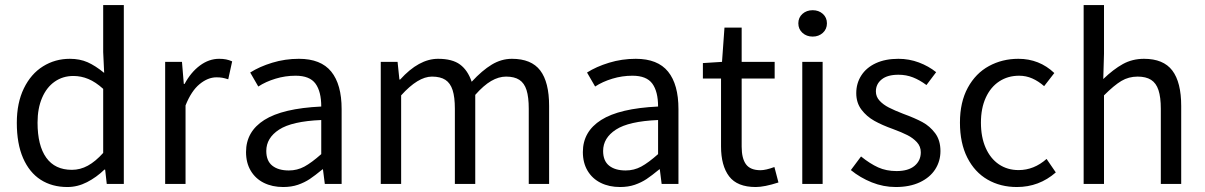

<svg xmlns="http://www.w3.org/2000/svg" viewBox="-20 -732 4793 764"><path d="M394.5 -441.9 390.6 -524.9V-711.9H472.7V0H404.8L398.4 -57.1H395.5Q363.8 -26.4 326.2 -7.1Q288.6 12.2 248 12.2Q187 12.2 141.8 -16.8Q96.7 -45.9 71.8 -103Q46.9 -160.2 46.9 -243.2Q46.9 -322.8 75 -380.4Q103 -438 151.1 -468Q199.2 -498 257.8 -498Q297.4 -498 328.4 -484.4Q359.4 -470.7 394.5 -441.9ZM390.6 -123.5V-378.4Q360.4 -405.8 331.5 -417.7Q302.7 -429.7 272 -429.7Q230 -429.7 197.8 -407.2Q165.5 -384.8 147.5 -342.8Q129.4 -300.8 129.4 -244.1Q129.4 -152.8 164.1 -104.5Q198.7 -56.2 266.1 -56.2Q299.3 -56.2 329.6 -72.8Q359.9 -89.4 390.6 -123.5Z M704.1 -485.8 711.4 -397.9H714.4Q739.3 -444.3 775.4 -471.2Q811.5 -498 852.1 -498Q867.7 -498 879.6 -495.6Q891.6 -493.2 903.8 -487.8L888.2 -416.5Q874 -420.9 864.5 -422.6Q855 -424.3 841.3 -424.3Q807.1 -424.3 774.2 -397.2Q741.2 -370.1 718.3 -312.5V0H637.2V-485.8Z M1156.2 -430.7Q1115.2 -430.7 1076.4 -418.9Q1037.6 -407.2 1007.8 -387.7L975.6 -443.4Q1012.2 -466.8 1063.2 -482.4Q1114.3 -498 1169.4 -498Q1256.8 -498 1298.1 -447Q1339.4 -396 1339.4 -297.9V0H1272.5L1265.1 -58.1H1263.2Q1232.9 -33.2 1212.4 -19.5Q1191.9 -5.9 1165.8 3.2Q1139.6 12.2 1106.9 12.2Q1063.5 12.2 1030 -4.4Q996.6 -21 977.8 -52.5Q959 -84 959 -127Q959 -208.5 1031.7 -254.6Q1104.5 -300.8 1258.3 -308.1Q1258.3 -367.7 1235.4 -399.2Q1212.4 -430.7 1156.2 -430.7ZM1258.3 -118.7V-254.4Q1141.6 -249.5 1090.6 -216.3Q1039.6 -183.1 1039.6 -131.3Q1039.6 -91.8 1063.5 -72.8Q1087.4 -53.7 1129.4 -53.7Q1162.6 -53.7 1191.2 -69.1Q1219.7 -84.5 1258.3 -118.7Z M1562 -485.8 1569.3 -415.5H1572.3Q1647 -498 1723.1 -498Q1779.8 -498 1810.5 -475.3Q1841.3 -452.6 1856.9 -406.7Q1898.4 -451.7 1936.8 -474.9Q1975.1 -498 2017.1 -498Q2094.2 -498 2129.6 -451.7Q2165 -405.3 2165 -310.5V0H2084V-299.3Q2084 -345.7 2075.2 -373.5Q2066.4 -401.4 2046.6 -414.3Q2026.9 -427.2 1993.7 -427.2Q1964.4 -427.2 1934.3 -409.7Q1904.3 -392.1 1871.1 -354.5V0H1790V-299.3Q1790 -345.7 1781 -373.5Q1772 -401.4 1752.2 -414.3Q1732.4 -427.2 1698.7 -427.2Q1643.6 -427.2 1576.2 -352.5V0H1495.1V-485.8Z M2496.6 -430.7Q2455.6 -430.7 2416.7 -418.9Q2377.9 -407.2 2348.1 -387.7L2315.9 -443.4Q2352.5 -466.8 2403.6 -482.4Q2454.6 -498 2509.8 -498Q2597.2 -498 2638.4 -447Q2679.7 -396 2679.7 -297.9V0H2612.8L2605.5 -58.1H2603.5Q2573.2 -33.2 2552.7 -19.5Q2532.2 -5.9 2506.1 3.2Q2480 12.2 2447.3 12.2Q2403.8 12.2 2370.4 -4.4Q2336.9 -21 2318.1 -52.5Q2299.3 -84 2299.3 -127Q2299.3 -208.5 2372.1 -254.6Q2444.8 -300.8 2598.6 -308.1Q2598.6 -367.7 2575.7 -399.2Q2552.7 -430.7 2496.6 -430.7ZM2598.6 -118.7V-254.4Q2481.9 -249.5 2430.9 -216.3Q2379.9 -183.1 2379.9 -131.3Q2379.9 -91.8 2403.8 -72.8Q2427.7 -53.7 2469.7 -53.7Q2502.9 -53.7 2531.5 -69.1Q2560.1 -84.5 2598.6 -118.7Z M2776.9 -419.4V-481L2853 -485.8L2862.8 -622.1H2931.2V-485.8H3062.5V-419.4H2931.2V-148.4Q2931.2 -101.6 2948.5 -78.1Q2965.8 -54.7 3006.3 -54.7Q3026.9 -54.7 3061.5 -67.4L3077.6 -5.9Q3021.5 12.2 2987.3 12.2Q2913.6 12.2 2881.3 -30.3Q2849.1 -72.8 2849.1 -149.4V-419.4Z M3213.9 -691.4Q3237.8 -691.4 3254.2 -676.8Q3270.5 -662.1 3270.5 -639.2Q3270.5 -616.2 3254.2 -601.3Q3237.8 -586.4 3213.9 -586.4Q3189.5 -586.4 3173.1 -601.3Q3156.7 -616.2 3156.7 -639.2Q3156.7 -662.1 3173.1 -676.8Q3189.5 -691.4 3213.9 -691.4ZM3253.4 -485.8V0H3172.4V-485.8Z M3547.4 -51.3Q3594.2 -51.3 3619.1 -72Q3644 -92.8 3644 -126Q3644 -149.4 3628.4 -166.3Q3612.8 -183.1 3590.6 -194.3Q3568.4 -205.6 3532.7 -218.8Q3490.2 -233.9 3459.2 -251.2Q3428.2 -268.6 3407.7 -295.9Q3387.2 -323.2 3387.2 -361.3Q3387.2 -400.4 3407.2 -431.6Q3427.2 -462.9 3465.1 -480.5Q3502.9 -498 3554.7 -498Q3597.7 -498 3636.5 -483.4Q3675.3 -468.8 3705.1 -444.8L3666.5 -393.6Q3639.6 -413.6 3612.8 -424.1Q3585.9 -434.6 3555.2 -434.6Q3511.2 -434.6 3488.3 -416Q3465.3 -397.5 3465.3 -368.2Q3465.3 -347.2 3480 -331.3Q3494.6 -315.4 3517.1 -304Q3539.6 -292.5 3573.7 -279.3Q3620.6 -262.2 3650.4 -246.1Q3680.2 -230 3701.2 -201.9Q3722.2 -173.8 3722.2 -130.9Q3722.2 -90.8 3701.4 -58.3Q3680.7 -25.9 3640.4 -6.8Q3600.1 12.2 3544.4 12.2Q3495.1 12.2 3449 -6.3Q3402.8 -24.9 3365.7 -55.2L3406.2 -109.4Q3441.9 -80.6 3474.4 -65.9Q3506.8 -51.3 3547.4 -51.3Z M4175.3 -441.4 4134.8 -389.2Q4111.8 -409.2 4087.4 -419.9Q4063 -430.7 4035.2 -430.7Q3990.7 -430.7 3956.3 -408.2Q3921.9 -385.7 3902.6 -343.5Q3883.3 -301.3 3883.3 -244.1Q3883.3 -186.5 3902.1 -143.8Q3920.9 -101.1 3954.8 -78.1Q3988.8 -55.2 4033.2 -55.2Q4094.2 -55.2 4144.5 -99.6L4181.2 -45.9Q4114.7 12.2 4026.4 12.2Q3960.9 12.2 3909.7 -17.3Q3858.4 -46.9 3829.1 -104.7Q3799.8 -162.6 3799.8 -244.1Q3799.8 -325.7 3831.1 -383.1Q3862.3 -440.4 3915.3 -469.2Q3968.3 -498 4032.2 -498Q4115.7 -498 4175.3 -441.4Z M4373 -711.9V-518.1L4370.1 -417.5Q4410.2 -456.1 4448 -477.1Q4485.8 -498 4532.2 -498Q4609.4 -498 4644.8 -451.4Q4680.2 -404.8 4680.2 -310.1V0H4599.1V-298.8Q4599.1 -345.2 4589.8 -373.3Q4580.6 -401.4 4560.3 -414.3Q4540 -427.2 4506.8 -427.2Q4471.2 -427.2 4442.1 -409.9Q4413.1 -392.6 4373 -352.5V0H4292V-711.9Z"/></svg>

Font: Varta
Style: Regular
Weight: 400
Designer: Joana Correia, Viktoriya Grabowska, Eben Sorkin
Foundry: Sorkin Type
Version: Version 1.002; ttfautohint (v1.3) -l 8 -r 24 -G 200 -x 12 -H